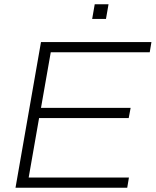

<svg xmlns="http://www.w3.org/2000/svg" viewBox="-20 -884 733 904"><path d="M414 -795H479L491 -864H426ZM53 0H579L587 -48H115L164 -328H586L595 -376H173L219 -638H685L693 -686H173Z"/></svg>

Font: Archivo Thin
Style: Italic
Weight: 100
Italic angle: -10°
Designer: Hector Gatti
Foundry: Omnibus-Type
Version: Version 2.001